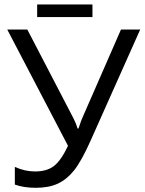

<svg xmlns="http://www.w3.org/2000/svg" viewBox="-20 -849 661 878"><path d="M143.1 9.8Q88.9 9.8 47.9 -4.9V-85.9Q93.3 -64.9 140.1 -64.9Q193.8 -64.9 226.3 -89.6Q258.8 -114.3 291 -182.1L13.2 -713.9H105L315.9 -308.1Q328.1 -284.2 335 -261.2H338.9Q352.5 -302.2 357.9 -313L533.2 -713.9H621.1L393.1 -203.1Q352.1 -111.8 319.1 -70.3Q286.1 -28.8 244.9 -9.5Q203.6 9.8 143.1 9.8ZM149.9 -828.6H402.8V-771H149.9Z"/></svg>

Font: XL-Viking
Style: Regular
Weight: 400
Foundry: Ascender Corporation
Version: Version 1.10 March 23, 2015